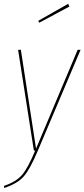

<svg xmlns="http://www.w3.org/2000/svg" viewBox="-32 -774 434 987"><path d="M318.4 -754.4 324.7 -740.2 169.4 -657.2 164.6 -667ZM382.3 -518.1 162.1 1.5Q122.6 95.7 90.1 132.8Q57.6 169.9 -10.3 192.4L-11.7 181.6Q51.8 160.2 82 124.3Q112.3 88.4 148.9 0H142.1L61 -518.1H75.2L153.3 -9.8L367.2 -518.1Z"/></svg>

Font: Fira Sans Compressed Hair
Style: Italic
Weight: 100
Width: 3
Italic angle: -8°
Designer: Carrois Corporate & Edenspiekermann AG
Foundry: Carrois Corporate GbR & Edenspiekermann AG
Version: Version 4.203;PS 004.203;hotconv 1.0.88;makeotf.lib2.5.64775